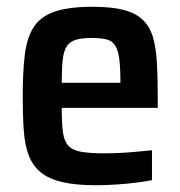

<svg xmlns="http://www.w3.org/2000/svg" viewBox="-20 -538 532 566"><path d="M262 8Q202 8 162.5 -1.5Q123 -11 99.5 -30.5Q76 -50 64.5 -80.5Q53 -111 50 -154.5Q47 -198 47 -254Q47 -325 53 -375.5Q59 -426 79 -457.5Q99 -489 140.5 -503.5Q182 -518 253 -518Q310 -518 345.5 -508.5Q381 -499 401.5 -479Q422 -459 431 -428Q440 -397 442.5 -353.5Q445 -310 445 -255V-220H162Q162 -175 165.5 -148.5Q169 -122 181.5 -108.5Q194 -95 219.5 -90.5Q245 -86 288 -86Q308 -86 331 -87Q354 -88 379.5 -90.5Q405 -93 428 -95V-7Q409 -3 381 0.5Q353 4 322.5 6Q292 8 262 8ZM335 -276V-294Q335 -339 331.5 -365Q328 -391 319 -404.5Q310 -418 293.5 -422Q277 -426 251 -426Q222 -426 204.5 -421Q187 -416 177.5 -402.5Q168 -389 165 -362.5Q162 -336 162 -294H353Z"/></svg>

Font: Saira SemiCondensed SemiBold
Style: Regular
Weight: 600
Width: 4
Designer: Hector Gatti with collaboration of the Omnibus-Type team
Foundry: Omnibus-Type
Version: Version 1.101